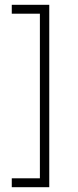

<svg xmlns="http://www.w3.org/2000/svg" viewBox="-20 -739 325 799"><path d="M29 40V3H146V-682H29V-719H185V40Z"/></svg>

Font: Roundo Light
Style: Regular
Weight: 300
Designer: Namrata Goyal (Gurmukhi), Shiva Nallaperumal (Latin)
Foundry: Indian Type Foundry
Version: Version 1.000;PS 1.0;hotconv 1.0.88;makeotf.lib2.5.647800